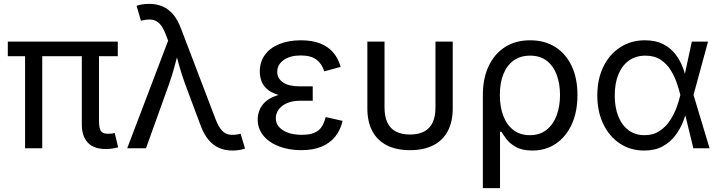

<svg xmlns="http://www.w3.org/2000/svg" viewBox="-20 -759 3691 983"><path d="M521 3.9Q459.5 3.9 429.2 -29.1Q398.9 -62 398.9 -121.1V-518.1H486.8V-143.1Q486.8 -105 495.8 -89.6Q504.9 -74.2 532.2 -74.2Q546.4 -74.2 553.7 -75.2Q561 -76.2 567.4 -78.1L585 -4.4Q574.2 -1.5 557.4 1.2Q540.5 3.9 521 3.9ZM108.4 0V-518.1H196.3V0ZM20 -471.2V-545.9H583V-471.2Z M631.3 0 840.8 -550.8 829.6 -580.1Q814.9 -619.1 797.9 -637Q780.8 -654.8 759.5 -658Q738.3 -661.1 710.4 -654.8L701.7 -652.8L679.2 -729Q687.5 -732.9 705.6 -736.1Q723.6 -739.3 743.7 -739.3Q781.7 -739.3 812.3 -726.1Q842.8 -712.9 866.5 -685.1Q890.1 -657.2 906.7 -612.8L1084 -147.9Q1098.6 -109.9 1115.7 -91.6Q1132.8 -73.2 1154.3 -69.8Q1175.8 -66.4 1203.1 -72.3L1211.9 -74.2L1234.4 1.5Q1226.6 4.9 1209.2 8.3Q1191.9 11.7 1169.9 11.7Q1132.8 11.7 1102.3 -1.5Q1071.8 -14.6 1048.1 -42.5Q1024.4 -70.3 1007.8 -114.7L929.7 -323.7Q910.2 -376 897.2 -424.1Q884.3 -472.2 869.6 -521H901.9Q887.7 -474.1 875 -424.3Q862.3 -374.5 843.8 -323.7L727.5 0Z M1522 9.8Q1458.5 9.8 1408 -9.8Q1357.4 -29.3 1328.4 -64.7Q1299.3 -100.1 1299.3 -147.5Q1299.3 -169.9 1308.1 -193.8Q1316.9 -217.8 1339.1 -238.3Q1361.3 -258.8 1401.6 -271.5Q1441.9 -284.2 1504.9 -284.2H1581.1V-243.2H1515.6Q1477.5 -243.2 1450 -231.2Q1422.4 -219.2 1407.2 -199Q1392.1 -178.7 1392.1 -153.3Q1392.1 -115.7 1428.5 -92.3Q1464.8 -68.8 1525.9 -68.8Q1564.9 -68.8 1589.1 -79.1Q1613.3 -89.4 1626.7 -109.6Q1640.1 -129.9 1647.5 -159.7L1733.9 -140.1Q1723.6 -94.2 1697 -60.5Q1670.4 -26.9 1627 -8.5Q1583.5 9.8 1522 9.8ZM1504.9 -261.7Q1443.4 -261.7 1404.8 -273.4Q1366.2 -285.2 1345.7 -304.4Q1325.2 -323.7 1317.6 -346.9Q1310.1 -370.1 1310.1 -392.1Q1310.1 -442.9 1336.7 -478.8Q1363.3 -514.6 1410.9 -533.7Q1458.5 -552.7 1520.5 -552.7Q1578.1 -552.7 1619.1 -536.6Q1660.2 -520.5 1686 -490.2Q1711.9 -460 1724.1 -416.5L1640.1 -393.6Q1628.9 -431.6 1600.6 -453.4Q1572.3 -475.1 1520 -475.1Q1465.3 -475.1 1432.4 -451.7Q1399.4 -428.2 1399.4 -390.6Q1399.4 -357.9 1428.5 -337.4Q1457.5 -316.9 1515.6 -316.9H1581.1V-261.7Z M2079.1 9.8Q2009.3 9.8 1960.4 -15.1Q1911.6 -40 1886.2 -87.9Q1860.8 -135.7 1860.8 -204.1V-545.9H1948.7V-208.5Q1948.7 -162.6 1963.1 -131.8Q1977.5 -101.1 2006.6 -85.7Q2035.6 -70.3 2079.1 -70.3Q2122.6 -70.3 2151.6 -85.7Q2180.7 -101.1 2195.1 -131.8Q2209.5 -162.6 2209.5 -208.5V-545.9H2297.9V-204.1Q2297.9 -135.7 2272.5 -87.9Q2247.1 -40 2198.2 -15.1Q2149.4 9.8 2079.1 9.8Z M2452.1 204.1V-272.5Q2452.1 -358.4 2482.2 -421.4Q2512.2 -484.4 2566.4 -518.6Q2620.6 -552.7 2694.3 -552.7Q2768.1 -552.7 2822.3 -518.8Q2876.5 -484.9 2906.5 -421.9Q2936.5 -358.9 2936.5 -272.5Q2936.5 -186.5 2907.2 -122.6Q2877.9 -58.6 2825.9 -23.4Q2773.9 11.7 2706.1 11.7Q2653.8 11.7 2622.1 -6.1Q2590.3 -23.9 2573.2 -46.6Q2556.2 -69.3 2546.9 -84.5H2540V204.1ZM2692.4 -66.9Q2743.7 -66.9 2778.1 -94.2Q2812.5 -121.6 2829.8 -168.2Q2847.2 -214.8 2847.2 -272.9Q2847.2 -329.1 2830.6 -374.8Q2814 -420.4 2780 -447.3Q2746.1 -474.1 2693.8 -474.1Q2644 -474.1 2609.4 -449Q2574.7 -423.8 2556.9 -378.7Q2539.1 -333.5 2539.1 -272.9Q2539.1 -212.9 2556.6 -166.3Q2574.2 -119.6 2608.6 -93.3Q2643.1 -66.9 2692.4 -66.9Z M3277.8 11.7Q3207.5 11.7 3153.3 -24.4Q3099.1 -60.5 3068.6 -124.3Q3038.1 -188 3038.1 -270.5Q3038.1 -354 3069.1 -417.5Q3100.1 -481 3155.3 -516.8Q3210.4 -552.7 3281.7 -552.7Q3336.9 -552.7 3375.2 -533Q3413.6 -513.2 3438 -481.4Q3462.4 -449.7 3476.1 -412.8Q3489.7 -376 3495.6 -342.3H3527.3L3530.3 -274.4L3612.8 0H3529.8L3462.9 -274.4Q3456.5 -300.3 3445.1 -334Q3433.6 -367.7 3413.8 -399.9Q3394 -432.1 3362.3 -453.1Q3330.6 -474.1 3284.2 -474.1Q3236.3 -474.1 3200.9 -449.5Q3165.5 -424.8 3146.5 -379.2Q3127.4 -333.5 3127.4 -270Q3127.4 -208 3146 -162.4Q3164.6 -116.7 3198.7 -91.8Q3232.9 -66.9 3279.3 -66.9Q3324.7 -66.9 3356.9 -88.4Q3389.2 -109.9 3410.6 -142.8Q3432.1 -175.8 3444.6 -210.4Q3457 -245.1 3462.9 -271.5L3522 -545.9H3605L3530.3 -271.5L3527.3 -206.5H3500Q3492.2 -173.3 3477.1 -135.5Q3461.9 -97.7 3436.5 -64.2Q3411.1 -30.8 3372.3 -9.5Q3333.5 11.7 3277.8 11.7Z"/></svg>

Font: Inter Variable
Style: Regular
Weight: 400
Designer: Rasmus Andersson
Foundry: rsms
Version: Version 4.001;git-9221beed3